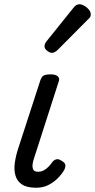

<svg xmlns="http://www.w3.org/2000/svg" viewBox="-20 -864 446 901"><path d="M150 17Q106 17 83 1.5Q60 -14 52.5 -40.5Q45 -67 49.5 -99.5Q54 -132 65 -166L168 -483Q174 -503 184 -509Q194 -515 218 -515Q241 -515 251 -506Q261 -497 256 -483L139 -119Q135 -108 133 -93.5Q131 -79 136 -68.5Q141 -58 159 -58Q174 -58 187 -65.5Q200 -73 210 -84Q220 -95 226 -104Q232 -112 243 -116Q254 -120 270 -109Q287 -99 287 -88Q287 -77 281 -66Q271 -48 252 -28.5Q233 -9 207.5 4Q182 17 150 17ZM223 -616Q214 -616 201.5 -625.5Q189 -635 189 -646Q189 -653 191.5 -659Q194 -665 199 -671L322 -824Q331 -836 338 -840Q345 -844 353 -844Q363 -844 375.5 -837Q388 -830 397 -819Q406 -808 406 -796Q406 -788 402.5 -783Q399 -778 393 -773L252 -631Q237 -616 223 -616Z"/></svg>

Font: Playwrite IE
Style: Regular
Weight: 400
Designer: Veronika Burian, José Scaglione
Foundry: TypeTogether
Version: Version 1.002